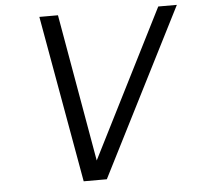

<svg xmlns="http://www.w3.org/2000/svg" viewBox="-52 -789 863 843"><g transform="rotate(-5 379.0 -368.0)"><path d="M152 -736H234L348 -86L676 -736H758L385 0H283Z"/></g></svg>

Font: Exo
Style: Italic
Weight: 400
Italic angle: -9°
Designer: Natanael Gama
Foundry: Natanael Gama
Version: Version 1.500; ttfautohint (v1.6)